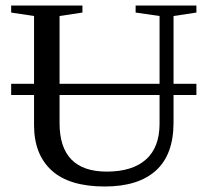

<svg xmlns="http://www.w3.org/2000/svg" viewBox="-20 -675 762 705"><path d="M617.2 -326.2V-225.1Q617.2 -107.4 552.5 -48.8Q487.8 9.8 364.7 9.8Q234.4 9.8 169.7 -49.1Q105 -107.9 105 -215.8V-326.2H21V-367.2H105V-616.2L21 -628.9V-654.8H282.7V-628.9L198.7 -616.2V-367.2H565.9V-616.2L478 -628.9V-654.8H701.2V-628.9L617.2 -616.2V-367.2H701.2V-326.2ZM565.9 -326.2H198.7V-223.1Q198.7 -44.9 372.1 -44.9Q465.8 -44.9 515.9 -89.4Q565.9 -133.8 565.9 -221.2Z"/></svg>

Font: Tinos
Style: Regular
Weight: 400
Designer: Steve Matteson
Foundry: Monotype Imaging Inc.
Version: Version 1.23